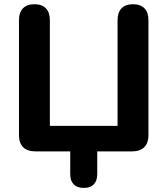

<svg xmlns="http://www.w3.org/2000/svg" viewBox="-20 -734 811 931"><path d="M386.5 177.2Q354.2 177.2 337.4 160Q320.5 142.8 320.5 110.2V0H150.8Q112.5 0 92.2 -20.2Q72 -40.5 72 -78.8V-636.5Q72 -673.8 91.4 -693.6Q110.8 -713.5 147 -713.5Q183.2 -713.5 202.5 -693.6Q221.8 -673.8 221.8 -636.5V-123.8H550V-636.5Q550 -673.8 569.4 -693.6Q588.8 -713.5 625 -713.5Q661.2 -713.5 680.5 -693.6Q699.8 -673.8 699.8 -636.5V-78.8Q699.8 -40.5 679.5 -20.2Q659.2 0 621 0H451.5V110.2Q451.5 142.8 434.8 160Q418 177.2 386.5 177.2Z"/></svg>

Font: Nunito ExtraLight
Style: Regular
Weight: 200
Designer: Vernon Adams
Foundry: Vernon Adams
Version: Version 3.602;April 4, 2023;FontCreator 14.0.0.2856 64-bit